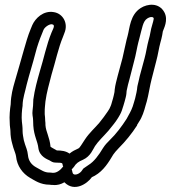

<svg xmlns="http://www.w3.org/2000/svg" viewBox="-20 -748 723 790"><path d="M193 13H198C216 15 231 10 245 2C286 44 339 8 358 -19L370 -25C407 -46 428 -82 446 -112C452 -120 457 -127 468 -138C496 -166 523 -199 544 -232V-234L552 -247C565 -266 573 -291 579 -314L584 -331C591 -356 597 -397 604 -423L623 -497C630 -522 634 -552 640 -573L644 -588C647 -599 648 -607 650 -619C653 -629 674 -665 656 -698C634 -738 587 -733 559 -715C515 -687 514 -633 505 -600L501 -585C495 -561 489 -529 484 -509L464 -435C460 -419 454 -398 452 -380L451 -369C449 -360 447 -349 445 -343L440 -326C438 -317 434 -308 430 -300L423 -289C412 -273 402 -259 388 -242C371 -222 348 -202 330 -175C315 -153 309 -140 302 -137C289 -131 278 -126 266 -116C251 -127 232 -129 214 -129C202 -135 188 -144 188 -144C184 -185 169 -205 167 -233C167 -239 167 -245 166 -251C166 -260 165 -269 164 -278V-288C164 -294 164 -302 165 -310L167 -331C172 -368 182 -402 192 -441C208 -493 220 -551 239 -596L245 -612C262 -652 239 -692 202 -698C158 -706 125 -672 113 -645L106 -628C95 -602 86 -570 78 -542C67 -501 53 -456 41 -413C33 -385 25 -357 24 -319C21 -298 18 -271 20 -245C20 -227 23 -218 23 -207C23 -190 26 -172 30 -158L35 -140C40 -124 44 -117 46 -105C50 -65 73 -34 104 -16C122 -6 146 12 184 12C186 12 190 13 193 13ZM240 -63C228 -47 213 -37 200 -37H195C190 -38 188 -38 184 -38C163 -38 152 -47 128 -60C110 -70 97 -86 95 -110C93 -130 86 -144 83 -154L78 -171C76 -182 73 -197 73 -207C73 -229 71 -236 70 -248C68 -267 70 -295 73 -313V-317C74 -345 83 -369 90 -401C101 -444 115 -487 126 -530C133 -558 143 -586 153 -610L159 -625C164 -637 184 -650 194 -648C200 -647 205 -644 199 -630L192 -614C171 -563 160 -506 144 -455C133 -416 123 -381 117 -338V-336L116 -313C115 -299 112 -286 114 -273C117 -257 116 -248 117 -231C120 -187 135 -167 138 -138C143 -103 176 -92 184 -88C192 -83 198 -79 208 -79C247 -79 233 -75 240 -63ZM275 -51C275 -51 283 -60 284 -61C293 -76 303 -83 322 -91C353 -105 363 -135 371 -147C385 -168 405 -186 426 -210C440 -228 454 -243 466 -263L473 -275C479 -285 484 -300 488 -314L493 -331C496 -343 499 -352 500 -362L501 -374C504 -391 509 -408 513 -423L532 -497C539 -522 544 -554 549 -573L553 -588C565 -633 568 -661 586 -672C602 -682 611 -677 612 -674C614 -670 609 -656 602 -630C599 -619 599 -611 596 -600L592 -585C585 -560 581 -530 575 -509L555 -435C552 -422 549 -407 546 -396C546 -394 545 -392 545 -391C544 -377 540 -359 536 -343L531 -326C525 -303 517 -288 508 -272L501 -259C481 -228 458 -197 432 -172C421 -161 413 -153 404 -139C386 -109 367 -83 344 -69L328 -58C324 -56 321 -53 319 -49C309 -32 289 -26 282 -32C277 -36 278 -45 275 -51Z"/></svg>

Font: Dictator
Style: Stencil
Weight: 500
Version: Version MIL.1277